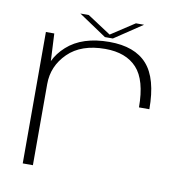

<svg xmlns="http://www.w3.org/2000/svg" viewBox="-78 -770 829 846"><g transform="rotate(10 336.0 -347.0)"><path d="M540 -332H586.5Q586.5 -469.5 531.2 -531.5Q476 -593.5 362.5 -593.5Q241 -593.5 173 -532.2Q105 -471 105 -385.5L124 -363.5Q124 -443.5 183 -501.8Q242 -560 349.5 -560Q442.5 -560 491.2 -507Q540 -454 540 -332ZM78.5 0H124V-430L116 -588H78.5ZM338.5 -611H374L499 -694.5H462.5L357 -625.5L251.5 -694.5H214Z"/></g></svg>

Font: Anybody Expanded ExtraLight
Style: Regular
Weight: 250
Width: 7
Version: Version 1.113;gftools[0.9.25]